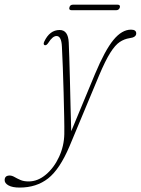

<svg xmlns="http://www.w3.org/2000/svg" viewBox="-136 -578 619 845"><path d="M282 -252Q326 -357 363.2 -402.2Q400.5 -447.5 440.5 -447.5Q463.5 -447.5 463.5 -431Q463.5 -413.5 434 -410Q411 -406.5 391 -393.2Q371 -380 349.5 -346Q328 -312 300.5 -247L170 65.5Q127 167 75.8 207.2Q24.5 247.5 -49.5 247.5Q-81.5 247.5 -98.5 238Q-115.5 228.5 -115.5 215Q-115.5 194.5 -93.5 194.5Q-83.5 194.5 -72.2 201Q-61 207.5 -46.2 214Q-31.5 220.5 -10 220.5Q30.5 220.5 66.2 190.2Q102 160 124 112.2Q146 64.5 147 12Q147.5 -15.5 146.5 -64.2Q145.5 -113 144 -170.2Q142.5 -227.5 140.5 -281.2Q138.5 -335 136.5 -372Q134.5 -419.5 113 -419.5Q95.5 -419.5 77 -390Q68.5 -377 61 -379Q53 -382 58.5 -394.5Q82.5 -446 126.5 -446Q164 -446 166.5 -391Q167.5 -368.5 169 -324.2Q170.5 -280 171.8 -224Q173 -168 174.5 -109.5Q176 -51 177.5 -0.5ZM169.5 -545.5Q172 -557.5 186 -557.5H380.5Q394.5 -557.5 391.5 -545.5Q388 -533 374.5 -533H180Q166 -533 169.5 -545.5Z"/></svg>

Font: Fraunces 72pt S050 Thin
Style: Italic
Weight: 100
Italic angle: -16°
Version: Version 1.000; ttfautohint (v1.8.3)